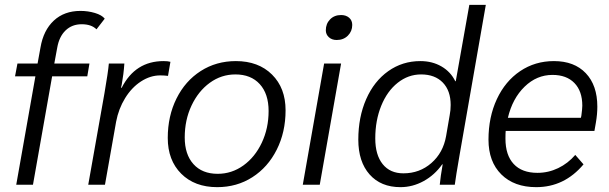

<svg xmlns="http://www.w3.org/2000/svg" viewBox="-20 -762 2514 792"><path d="M126 -447H42L52 -500H135L147 -566Q159 -637 202 -677Q245 -717 312 -717Q343 -717 371.5 -708.5Q400 -700 412 -685L378 -641Q357 -662 317 -662Q277 -662 250.5 -636.5Q224 -611 216 -565L204 -500H349L340 -447H195L116 0H47Z M411 -378Q426 -465 429 -500H493Q490 -456 482 -412L479 -400H482Q538 -510 655 -510Q673 -510 683 -507L673 -449Q657 -451 641 -451Q600 -451 561.5 -426Q523 -401 496 -357Q469 -313 459 -260L413 0H344Z M672 -193Q672 -283 708 -355.5Q744 -428 808 -469Q872 -510 953 -510Q1046 -510 1102 -454.5Q1158 -399 1158 -307Q1158 -217 1121.5 -144.5Q1085 -72 1021 -31Q957 10 876 10Q783 10 727.5 -45.5Q672 -101 672 -193ZM1088 -304Q1088 -375 1051.5 -415Q1015 -455 951 -455Q893 -455 845.5 -420.5Q798 -386 770 -326.5Q742 -267 742 -195Q742 -125 778 -85Q814 -45 878 -45Q936 -45 984 -79.5Q1032 -114 1060 -173.5Q1088 -233 1088 -304Z M1324 -637Q1324 -664 1341.5 -682Q1359 -700 1387 -700Q1407 -700 1420 -689Q1433 -678 1433 -659Q1433 -633 1415 -615Q1397 -597 1369 -597Q1349 -597 1336.5 -608.5Q1324 -620 1324 -637ZM1317 -500H1387L1299 0H1229Z M1458 -186Q1458 -279 1490.5 -353Q1523 -427 1581.5 -468.5Q1640 -510 1714 -510Q1763 -510 1801 -488Q1839 -466 1858 -427H1860L1916 -742H1984L1876 -124Q1860 -32 1856 0H1794Q1797 -33 1806 -84H1804Q1773 -40 1727.5 -15Q1682 10 1632 10Q1551 10 1504.5 -42.5Q1458 -95 1458 -186ZM1820 -200 1835 -287Q1839 -307 1839 -329Q1839 -388 1806.5 -421.5Q1774 -455 1717 -455Q1664 -455 1620.5 -420.5Q1577 -386 1552.5 -325.5Q1528 -265 1528 -191Q1528 -123 1558.5 -85Q1589 -47 1644 -47Q1711 -47 1759.5 -89.5Q1808 -132 1820 -200Z M2444 -322Q2444 -291 2438 -256L2432 -222H2066Q2065 -212 2065 -190Q2065 -122 2099 -85.5Q2133 -49 2197 -49Q2242 -49 2282.5 -68.5Q2323 -88 2353 -123L2387 -84Q2308 10 2192 10Q2101 10 2048 -42.5Q1995 -95 1995 -186Q1995 -279 2029.5 -353Q2064 -427 2125.5 -468.5Q2187 -510 2265 -510Q2349 -510 2396.5 -460Q2444 -410 2444 -322ZM2382 -326Q2382 -386 2349.5 -419.5Q2317 -453 2259 -453Q2194 -453 2144 -404.5Q2094 -356 2075 -276H2376L2378 -284Q2382 -314 2382 -326Z"/></svg>

Font: Sarabun Light
Style: Italic
Weight: 300
Italic angle: -10°
Designer: Suppakit Chalermlarp | Katatrad Co.,Ltd.
Foundry: Cadson Demak Co.,Ltd.
Version: Version 1.000; ttfautohint (v1.6)